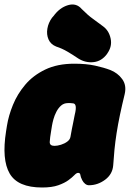

<svg xmlns="http://www.w3.org/2000/svg" viewBox="-21 -808 577 853"><path d="M166 25Q58 25 22 -37Q-14 -99 6 -225L10 -250Q17 -294 36.5 -342Q56 -390 91 -431.5Q126 -473 180 -499Q234 -525 309 -525Q362 -525 401 -516.5Q440 -508 469 -497Q502 -484 522 -456.5Q542 -429 533 -390Q521 -341 512 -298Q503 -255 497 -216.5Q491 -178 487.5 -142.5Q484 -107 482 -74Q479 -34 446 -9.5Q413 15 374 15Q365 15 357 8.5Q349 2 344 -8Q337 -22 336 -31Q335 -40 326 -40Q319 -40 309.5 -30Q300 -20 283 -7.5Q266 5 238 15Q210 25 166 25ZM221 -160Q234 -160 250 -165Q266 -170 278 -179Q290 -188 292 -200Q296 -222 298.5 -235.5Q301 -249 304 -262.5Q307 -276 311 -298Q324 -349 302 -349Q297 -350 291.5 -350Q286 -350 281 -350Q263 -350 250.5 -339Q238 -328 229.5 -311.5Q221 -295 216.5 -278.5Q212 -262 210 -250L206 -225Q201 -196 200 -178Q199 -160 221 -160ZM437 -691Q463 -672 470.5 -637Q478 -602 456 -571L455 -569Q431 -536 395 -532Q359 -528 327 -548Q302 -565 278 -579Q254 -593 229 -601Q204 -611 194.5 -633Q185 -655 189.5 -681Q194 -707 210 -729L217 -737Q244 -774 281 -785Q318 -796 342 -768Q371 -739 391 -725Q411 -711 437 -691Z"/></svg>

Font: Winky Sans Black
Style: Italic
Weight: 900
Italic angle: -8.97852°
Designer: Simon Atzbach
Foundry: typofactur
Version: Version 1.205